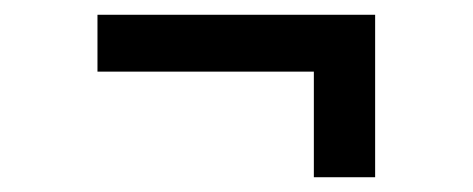

<svg xmlns="http://www.w3.org/2000/svg" viewBox="-20 -371 640 260"><path d="M488 -131H405V-274H112V-351H488Z"/></svg>

Font: Wlorlttqgufhjawjgtejqphaquk
Style: Regular
Weight: 400
Monospace: yes
Designer: Carrois Corporate & Edenspiekermann
Foundry: Carrois Corporate GbR & Edenspiekermann AG
Version: Version 2.001